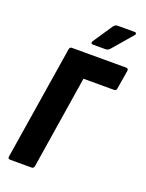

<svg xmlns="http://www.w3.org/2000/svg" viewBox="-157 -920 755 996"><g transform="rotate(20 221.0 -422.0)"><path d="M29 0Q14 0 17 -14L117 -641Q119 -655 131 -655H429Q444 -655 442 -641L425 -539Q424 -525 411 -525H242L161 -14Q159 0 147 0ZM227 -708Q220 -708 218 -713Q216 -718 220 -724L292 -831Q301 -844 314 -844H409Q416 -844 417.5 -838.5Q419 -833 414 -828L323 -722Q317 -715 311 -711.5Q305 -708 297 -708Z"/></g></svg>

Font: Sofia Sans Condensed Black
Style: Italic
Weight: 900
Italic angle: -9°
Version: Version 4.100